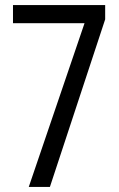

<svg xmlns="http://www.w3.org/2000/svg" viewBox="-20 -734 469 754"><path d="M93 0 312 -643H31V-714H393V-658L176 0Z"/></svg>

Font: Noto Sans Sinhala UI ExtraCondensed
Style: Regular
Weight: 400
Width: 2
Designer: Jelle Bosma - Monotype Design Team
Foundry: Monotype Imaging Inc.
Version: Version 2.006; ttfautohint (v1.8.4.7-5d5b)